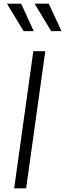

<svg xmlns="http://www.w3.org/2000/svg" viewBox="-20 -1023 354 1043"><path d="M57 0H122L226 -745H161ZM18 -1003 108 -854H163L95 -1003ZM168 -1003 258 -854H314L245 -1003Z"/></svg>

Font: Mluvka Light
Style: Italic
Weight: 300
Italic angle: -8°
Designer: Modified by Jiří Krblich, Original typeface by Gumpita Rahayu
Foundry: Gumpita Rahayu & Jiří Krblich
Version: Version 2.000;Glyphs 3.1.1 (3134)